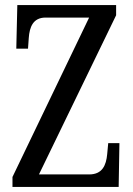

<svg xmlns="http://www.w3.org/2000/svg" viewBox="-20 -734 523 754"><path d="M29 0H446L449 -172H405L401 -129C397 -85 382 -49 330 -49H133L436 -674V-714H48L44 -543H90L93 -585C96 -628 110 -665 159 -665H330L29 -39Z"/></svg>

Font: Noto Serif Georgian ExtraCondensed
Style: Regular
Weight: 400
Width: 2
Designer: Monotype Design Team, Akaki Razmadze
Foundry: Google LLC
Version: Version 2.003